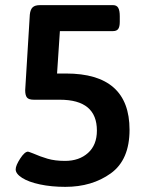

<svg xmlns="http://www.w3.org/2000/svg" viewBox="-20 -720 575 747"><path d="M41 -61Q41 -76 58.5 -103Q76 -130 89 -130Q91 -130 109 -123Q136 -111 165 -102.5Q194 -94 233 -94Q288 -94 322.5 -125Q357 -156 357 -212Q357 -332 213 -332H112Q92 -332 85 -340.5Q78 -349 78 -369L96 -663Q98 -683 107 -691.5Q116 -700 135 -700H420Q434 -700 440 -689.5Q446 -679 446 -657V-635Q446 -616 440 -607.5Q434 -599 420 -599H213L202 -434H237Q484 -434 484 -215Q484 -98 411 -45.5Q338 7 234 7Q180 7 135.5 -2.5Q91 -12 66 -28Q41 -44 41 -61Z"/></svg>

Font: Asap-SemiBold
Style: Regular
Weight: 600
Designer: Pablo Cosgaya
Foundry: Omnibus-Type
Version: Version 2.000; ttfautohint (v1.8)